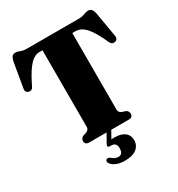

<svg xmlns="http://www.w3.org/2000/svg" viewBox="-213 -850 1106 1196"><g transform="rotate(-30 340.0 -252.5)"><path d="M156 -700H523.5Q551.5 -700 569.2 -707.5Q587 -715 600.5 -715Q616.5 -715 624.8 -705.5Q633 -696 638.5 -673.5L668 -500.5Q675 -468 649.5 -462Q626.5 -457 615.5 -481.5Q585 -549 560.2 -583.8Q535.5 -618.5 513.5 -630.8Q491.5 -643 469.5 -643H447V-91Q447 -71 470.5 -62L492 -55.5Q511.5 -46 511.5 -26.5Q511.5 0 482 0H197.5Q168 0 168 -26.5Q168 -46 187.5 -55.5L209 -62Q232.5 -71 232.5 -91V-643H210Q189 -643 167.5 -629.8Q146 -616.5 120.8 -581.5Q95.5 -546.5 64 -481.5Q53 -457 30.5 -462Q4 -468 11.5 -500.5L41 -673.5Q46 -696 54.2 -705.5Q62.5 -715 79 -715Q92.5 -715 110.2 -707.5Q128 -700 156 -700ZM325.5 -6H359L327 52Q336 51.5 349 51.5Q397 51.5 422.2 71.5Q447.5 91.5 447.5 126.5Q447.5 165 418.5 187.5Q389.5 210 335 210Q291 210 264.5 195.2Q238 180.5 232.5 161.5Q231 143.5 246.5 142.5Q252 141.5 256.5 143.8Q261 146 266 150Q287 169 310.5 169Q344 169 344 124Q344 84.5 304 84.5H295.5Q277 84.5 286 64Z"/></g></svg>

Font: Fraunces 144pt Soft Black
Style: Regular
Weight: 900
Version: Version 1.000;[b76b70a41]